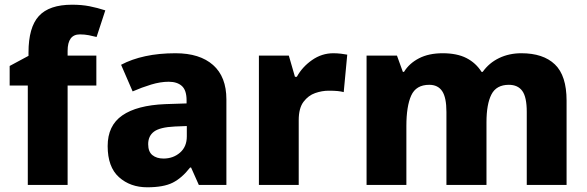

<svg xmlns="http://www.w3.org/2000/svg" viewBox="-20 -785 2492 815"><path d="M389 -422H267V0H98V-422H21V-505L101 -548V-562Q101 -669 145 -717Q189 -765 286 -765Q327 -765 360 -758.5Q393 -752 427 -741L390 -628Q375 -632 357 -635.5Q339 -639 319 -639Q267 -639 267 -569V-549H389Z M725 -559Q828 -559 884.5 -509Q941 -459 941 -363V0H824L791 -74H787Q752 -29 713 -9.5Q674 10 605 10Q533 10 485 -33Q437 -76 437 -165Q437 -252 499 -295Q561 -338 681 -343L772 -346V-359Q772 -402 752 -420Q732 -438 696 -438Q661 -438 621.5 -426Q582 -414 543 -397L494 -510Q539 -534 597 -546.5Q655 -559 725 -559ZM722 -248Q659 -245 634 -226.5Q609 -208 609 -173Q609 -141 627 -126.5Q645 -112 674 -112Q715 -112 744 -137Q773 -162 773 -206V-250Z M1395 -559Q1411 -559 1428 -557Q1445 -555 1454 -553L1439 -394Q1428 -397 1413.5 -398.5Q1399 -400 1375 -400Q1347 -400 1318 -390Q1289 -380 1268.5 -353Q1248 -326 1248 -275V0H1079V-549H1206L1232 -459H1240Q1263 -501 1304.5 -530Q1346 -559 1395 -559Z M2193 -559Q2286 -559 2335.5 -511.5Q2385 -464 2385 -358V0H2216V-310Q2216 -373 2197 -399Q2178 -425 2140 -425Q2087 -425 2066 -384Q2045 -343 2045 -266V0H1875V-310Q1875 -371 1857 -398Q1839 -425 1802 -425Q1746 -425 1725.5 -379.5Q1705 -334 1705 -250V0H1536V-549H1665L1690 -480H1695Q1717 -516 1758.5 -537.5Q1800 -559 1859 -559Q1920 -559 1960 -538.5Q2000 -518 2024 -480H2029Q2056 -518 2098.5 -538.5Q2141 -559 2193 -559Z"/></svg>

Font: Noto Sans Khmer UI ExtraBold
Style: Regular
Weight: 800
Designer: Danh Hong and the Monotype Design Team
Foundry: Monotype Imaging Inc.
Version: Version 2.002; ttfautohint (v1.8.4.7-5d5b)